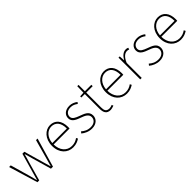

<svg xmlns="http://www.w3.org/2000/svg" viewBox="294 -1979 3289 3289"><g transform="rotate(-45 1939.0 -334.0)"><path d="M185 0H229L325 -339C342 -390 355 -440 368 -491H373C388 -440 399 -392 415 -341L513 0H562L716 -527H678L580 -174C566 -125 553 -81 541 -35H537C523 -81 510 -125 497 -174L396 -527H348L247 -174C234 -125 221 -81 208 -35H203C192 -81 179 -125 167 -174L66 -527H26Z M1042 13C1120 13 1165 -13 1205 -37L1189 -68C1149 -39 1104 -20 1044 -20C920 -20 839 -122 839 -261H1225C1227 -274 1227 -286 1227 -297C1227 -453 1150 -540 1028 -540C911 -540 801 -434 801 -262C801 -90 909 13 1042 13ZM839 -294C850 -427 934 -507 1028 -507C1127 -507 1192 -437 1192 -294Z M1498 13C1609 13 1670 -55 1670 -133C1670 -236 1579 -262 1495 -294C1432 -318 1368 -342 1368 -405C1368 -457 1407 -507 1494 -507C1549 -507 1587 -485 1622 -459L1643 -486C1605 -518 1549 -540 1497 -540C1388 -540 1331 -476 1331 -403C1331 -312 1421 -282 1501 -253C1563 -231 1633 -200 1633 -131C1633 -71 1588 -20 1500 -20C1422 -20 1373 -50 1329 -88L1306 -59C1353 -20 1419 13 1498 13Z M1951 13C1969 13 2002 4 2033 -7L2021 -37C2002 -28 1974 -20 1954 -20C1877 -20 1862 -67 1862 -135V-494H2018V-527H1862V-681H1831L1827 -527L1743 -522V-494H1827V-140C1827 -48 1853 13 1951 13Z M2344 13C2422 13 2467 -13 2507 -37L2491 -68C2451 -39 2406 -20 2346 -20C2222 -20 2141 -122 2141 -261H2527C2529 -274 2529 -286 2529 -297C2529 -453 2452 -540 2330 -540C2213 -540 2103 -434 2103 -262C2103 -90 2211 13 2344 13ZM2141 -294C2152 -427 2236 -507 2330 -507C2429 -507 2494 -437 2494 -294Z M2676 0H2712V-364C2753 -468 2811 -505 2858 -505C2879 -505 2888 -503 2905 -496L2914 -529C2896 -538 2881 -540 2863 -540C2800 -540 2749 -492 2714 -428H2712L2706 -527H2676Z M3139 13C3250 13 3311 -55 3311 -133C3311 -236 3220 -262 3136 -294C3073 -318 3009 -342 3009 -405C3009 -457 3048 -507 3135 -507C3190 -507 3228 -485 3263 -459L3284 -486C3246 -518 3190 -540 3138 -540C3029 -540 2972 -476 2972 -403C2972 -312 3062 -282 3142 -253C3204 -231 3274 -200 3274 -131C3274 -71 3229 -20 3141 -20C3063 -20 3014 -50 2970 -88L2947 -59C2994 -20 3060 13 3139 13Z M3651 13C3729 13 3774 -13 3814 -37L3798 -68C3758 -39 3713 -20 3653 -20C3529 -20 3448 -122 3448 -261H3834C3836 -274 3836 -286 3836 -297C3836 -453 3759 -540 3637 -540C3520 -540 3410 -434 3410 -262C3410 -90 3518 13 3651 13ZM3448 -294C3459 -427 3543 -507 3637 -507C3736 -507 3801 -437 3801 -294Z"/></g></svg>

Font: Noto Sans CJK JP Thin
Style: Regular
Weight: 250
Designer: Ryoko NISHIZUKA (kana & ideographs); Paul D. Hunt (Latin, Greek & Cyrillic); Wenlong ZHANG (bopomofo); Sandoll Communica
Foundry: Adobe Systems Incorporated
Version: Version 1.004;PS 1.004;hotconv 1.0.82;makeotf.lib2.5.63406